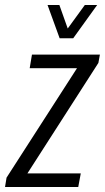

<svg xmlns="http://www.w3.org/2000/svg" viewBox="-46 -743 417 763"><path d="M-26 0 -20 -37 260 -472H72L81 -526H351L345 -493L63 -54H275L265 0ZM340 -723 245 -591H191L143 -723H190L233 -602H203L291 -723Z"/></svg>

Font: Archivo ExtraCondensed Light
Style: Italic
Weight: 300
Width: 2
Italic angle: -10°
Designer: Hector Gatti
Foundry: Omnibus-Type
Version: Version 2.001